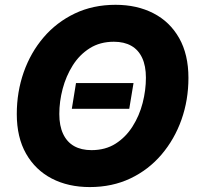

<svg xmlns="http://www.w3.org/2000/svg" viewBox="-20 -757 811 787"><path d="M527.3 -416.5 509.8 -311H274.4L291.5 -416.5ZM348.1 9.8Q259.8 9.8 192.4 -25.1Q125 -60.1 86.9 -127Q48.8 -193.8 48.8 -289.6Q48.8 -379.9 77.1 -460.7Q105.5 -541.5 158.7 -603.8Q211.9 -666 286.6 -701.7Q361.3 -737.3 453.6 -737.3Q541.5 -737.3 608.9 -702.6Q676.3 -668 714.4 -600.8Q752.4 -533.7 752.4 -437.5Q752.4 -347.2 723.9 -266.6Q695.3 -186 642.1 -123.5Q588.9 -61 514.4 -25.6Q439.9 9.8 348.1 9.8ZM355 -141.6Q412.1 -141.6 453.9 -168.2Q495.6 -194.8 523.4 -238.8Q551.3 -282.7 564.7 -335Q578.1 -387.2 578.1 -438.5Q578.1 -486.8 562.7 -519.8Q547.4 -552.7 518.1 -569.3Q488.8 -585.9 446.8 -585.9Q390.1 -585.9 347.9 -559.3Q305.7 -532.7 278.1 -488.8Q250.5 -444.8 236.8 -392.8Q223.1 -340.8 223.1 -289.6Q223.1 -241.2 238.8 -208Q254.4 -174.8 283.7 -158.2Q313 -141.6 355 -141.6Z"/></svg>

Font: Inter 16pt ExtraBold
Style: Italic
Weight: 800
Italic angle: -9.3988°
Version: Version 4.001;git-66647c0bb